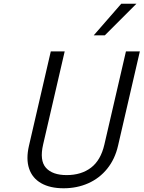

<svg xmlns="http://www.w3.org/2000/svg" viewBox="-20 -1009 777 1039"><path d="M636.2 -988.8H718.3L547.4 -817.9H487.3ZM136.7 -220.2 254.9 -731H330.1L213.4 -227.1Q193.4 -140.6 228.5 -101.1Q263.7 -61.5 340.8 -61.5Q419.9 -61.5 472.7 -101.8Q525.4 -142.1 544.9 -227.1L661.6 -731H736.8L618.7 -220.2Q602.1 -147.9 560.3 -96.2Q518.6 -44.4 457.8 -17.3Q397 9.8 324.2 9.8Q251 9.8 202.9 -17.6Q154.8 -44.9 137.5 -96.7Q120.1 -148.4 136.7 -220.2Z"/></svg>

Font: Glacial Indifference
Style: Italic
Weight: 400
Designer: Alfredo Marco Pradil
Foundry: Alfredo Marco Pradil
Version: Version 1.312